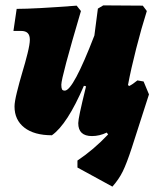

<svg xmlns="http://www.w3.org/2000/svg" viewBox="-20 -494 601 714"><path d="M534 -143 470 56Q451 114 436.5 143.5Q422 173 398 200L268 129V103Q328 63 382 6L377 -1Q350 12 322 12Q271 12 271 -36Q271 -46 277.5 -77Q284 -108 300 -173L292 -175Q230 -31 173 9Q107 9 70.5 -19.5Q34 -48 34 -98Q34 -115 43 -151.5Q52 -188 63 -225Q74 -261 82.5 -295.5Q91 -330 91 -346Q91 -363 83 -371Q75 -379 58 -379H30L42 -461Q109 -461 265 -473L281 -453Q208 -206 208 -179Q208 -167 210.5 -162Q213 -157 221 -157Q252 -157 331 -362L344 -462L364 -474L511 -473L526 -453Q506 -390 486.5 -313.5Q467 -237 456 -178L460 -174Q473 -180 491 -195L514 -191Z"/></svg>

Font: Alegreya Black
Style: Italic
Weight: 900
Italic angle: -7°
Designer: Juan Pablo del Peral
Foundry: Huerta Tipografica
Version: Version 2.007; ttfautohint (v1.6)